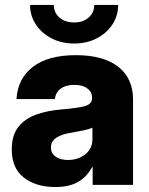

<svg xmlns="http://www.w3.org/2000/svg" viewBox="-20 -751 607 780"><path d="M204.6 8.8Q127 8.8 77.4 -29.1Q27.8 -66.9 27.8 -144Q27.8 -202.1 54.9 -235.8Q82 -269.5 127.4 -285.6Q172.9 -301.8 228 -306.2Q297.4 -312 325.7 -320.3Q354 -328.6 354 -352.1V-354.5Q354 -377.4 334.7 -391.8Q315.4 -406.2 282.2 -406.2Q247.1 -406.2 226.3 -390.6Q205.6 -375 203.1 -348.6H46.9Q52.2 -432.6 114 -479.7Q175.8 -526.9 288.1 -526.9Q400.4 -526.9 460.4 -479.7Q520.5 -432.6 520.5 -347.2V0H356.4V-72.3H354.5Q331.5 -30.8 295.4 -11Q259.3 8.8 204.6 8.8ZM255.9 -101.1Q297.9 -101.1 326.7 -124.3Q355.5 -147.5 355.5 -185.5V-232.4Q342.3 -226.1 318.8 -221.2Q295.4 -216.3 264.2 -210.9Q230.5 -205.6 208.7 -191.4Q187 -177.2 187 -151.9Q187 -127.9 206.1 -114.5Q225.1 -101.1 255.9 -101.1ZM281.2 -574.2Q230 -574.2 189.7 -595Q149.4 -615.7 125.7 -651.4Q102.1 -687 102.1 -731H198.7Q198.7 -699.2 221.9 -679.4Q245.1 -659.7 281.2 -659.7Q316.9 -659.7 339.8 -679.4Q362.8 -699.2 362.8 -731H460Q460 -687 436.5 -651.4Q413.1 -615.7 372.6 -595Q332 -574.2 281.2 -574.2Z"/></svg>

Font: Inter Display ExtraBold
Style: Regular
Weight: 800
Designer: Rasmus Andersson
Foundry: rsms
Version: Version 4.000;git-a52131595